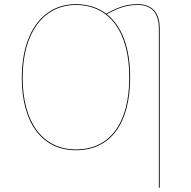

<svg xmlns="http://www.w3.org/2000/svg" viewBox="-20 -710 914 919"><path d="M639 -690.1C581.2 -690.1 538.9 -672.8 488.3 -644.5C448.6 -674.5 399.7 -690.1 343.1 -690.1C187.9 -690.1 84.3 -557.6 84.3 -338.1C84.3 -118.6 184.1 9.1 343.1 9.1C510.1 9.1 602.9 -119.8 602.9 -340C602.9 -482.9 562.5 -586.2 491.3 -642.1C540.9 -669.4 582.6 -686.3 639 -686.3C707.1 -686.3 740.4 -645.8 740.4 -573.9V188.4H744.5V-574C744.5 -647.5 709.5 -690.1 639 -690.1ZM598.8 -340C598.8 -122.5 507.8 5.2 343.1 5.2C186.4 5.2 88.4 -121.6 88.4 -338.1C88.4 -554.9 190.1 -686.2 343.1 -686.2C501.9 -686.2 598.8 -560.6 598.8 -340Z"/></svg>

Font: Fira Sans Four
Style: Regular
Weight: 100
Designer: Carrois Corporate & Edenspiekermann AG
Foundry: Carrois Corporate GbR & Edenspiekermann AG
Version: Version 4.203;PS 004.203;hotconv 1.0.88;makeotf.lib2.5.64775